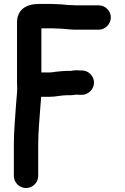

<svg xmlns="http://www.w3.org/2000/svg" viewBox="-20 -739 630 970"><path d="M173 150V-9C173 -75.3 179.9 -137.9 184 -200L188 -250H232C261.9 -250 289.4 -258 320 -258H336C345.3 -258 354.3 -259 363 -261C368.3 -260.3 375 -260 383 -260H394C427 -260 455 -289 455 -322C455 -355 427 -383 394 -383H383C377 -383 372 -383.3 368 -384C358.7 -384 349 -383 339 -381H319C306.1 -381 278.6 -378.3 266 -377C256.7 -376.1 242.7 -373 232 -373H189V-596H241C249 -596 256.7 -595.7 264 -595C289.2 -595 313.4 -591.8 338 -590C347.3 -589.3 356.3 -589 365 -589H479C512 -589 540 -618 540 -651C540 -684 512 -712 479 -712H365C357.7 -712 350.3 -712.3 343 -713C317 -713 292.8 -718 266 -718C257.3 -718.7 249 -719 241 -719H177C110.7 -719 66 -689.5 66 -625V-317C66 -309 66.3 -300.7 67 -292C67 -286.7 66.7 -280 66 -272L61 -210C56.9 -144.4 50 -79.2 50 -9V150C50 183.3 78 211 111.5 211C145 211 173 183.3 173 150Z"/></svg>

Font: Smoothie
Style: Regular
Weight: 400
Foundry: Cannot Into Space Fonts
Version: Version 0.8